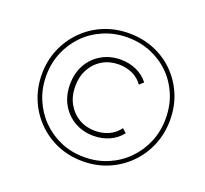

<svg xmlns="http://www.w3.org/2000/svg" viewBox="-122 -848 1063 995"><g transform="rotate(20 410.0 -350.0)"><path d="M427 3Q352 3 288 -24Q224 -51 176 -99.5Q128 -148 101.5 -212Q75 -276 75 -350Q75 -424 102 -488Q129 -552 177 -600.5Q225 -649 289.5 -676Q354 -703 429 -703Q504 -703 568.5 -676.5Q633 -650 680.5 -602Q728 -554 754.5 -490.5Q781 -427 781 -352Q781 -277 754 -212.5Q727 -148 678.5 -99.5Q630 -51 566 -24Q502 3 427 3ZM427 -20Q497 -20 557 -45.5Q617 -71 662 -116.5Q707 -162 732 -222Q757 -282 757 -352Q757 -422 732.5 -481.5Q708 -541 663.5 -585.5Q619 -630 559 -655Q499 -680 429 -680Q359 -680 298.5 -654.5Q238 -629 193.5 -584Q149 -539 124 -479Q99 -419 99 -350Q99 -281 124 -221Q149 -161 193.5 -116Q238 -71 297.5 -45.5Q357 -20 427 -20ZM435 -140Q376 -140 329.5 -167Q283 -194 256.5 -241Q230 -288 230 -350Q230 -412 256.5 -459Q283 -506 329.5 -533Q376 -560 435 -560Q482 -560 522 -542Q562 -524 588 -490L566 -470Q543 -502 508.5 -517.5Q474 -533 434 -533Q384 -533 344.5 -510Q305 -487 282 -445.5Q259 -404 259 -350Q259 -296 282 -254.5Q305 -213 344.5 -190Q384 -167 434 -167Q474 -167 508.5 -182.5Q543 -198 566 -230L588 -210Q562 -176 522 -158Q482 -140 435 -140Z"/></g></svg>

Font: Montserrat ExtraLight
Style: Italic
Weight: 200
Italic angle: -11.3°
Designer: Julieta Ulanovsky
Foundry: Julieta Ulanovsky
Version: Version 9.000; ttfautohint (v1.8.4.7-5d5b)